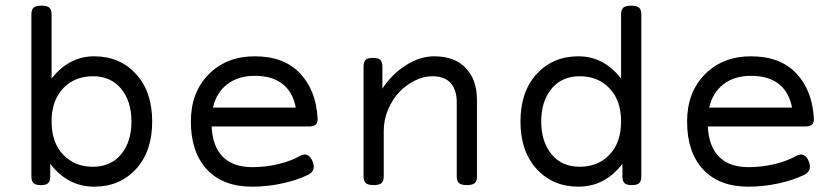

<svg xmlns="http://www.w3.org/2000/svg" viewBox="-20 -666 3038 696"><path d="M129.9 -645.5Q109.9 -645.5 101.8 -638.2Q93.8 -630.9 93.8 -613.8V-26.9Q93.8 -9.8 101.1 -2.4Q108.4 4.9 127.4 4.9H128.4Q147.5 4.9 154.8 -2.4Q162.1 -9.8 162.1 -26.9V-72.3Q225.6 10.7 321.8 10.7Q414.1 10.7 472.9 -53.2Q531.7 -117.2 531.7 -225.6Q531.7 -334 472.9 -397.9Q414.1 -461.9 321.8 -461.9Q230 -461.9 167 -381.3V-613.8Q167 -630.9 158.9 -638.2Q150.9 -645.5 130.9 -645.5ZM316.9 -61.5Q250.5 -61.5 208.7 -105.5Q167 -149.4 167 -225.6Q167 -301.8 208.7 -345.7Q250.5 -389.6 316.9 -389.6Q381.8 -389.6 419.2 -344.2Q456.5 -298.8 456.5 -225.6Q456.5 -152.3 419.2 -106.9Q381.8 -61.5 316.9 -61.5Z M671.9 -225.6Q671.9 -114.3 730 -51.8Q788.1 10.7 894 10.7Q948.7 10.7 1002.4 -1Q1056.2 -12.7 1095.7 -31.7Q1126 -46.4 1113.8 -79.1Q1107.4 -96.7 1096.2 -103Q1085 -109.4 1069.8 -102.1Q1036.1 -82.5 989.5 -71.3Q942.9 -60.1 894 -60.1Q825.7 -60.1 788.1 -97.4Q750.5 -134.8 747.1 -207.5H1100.6Q1117.2 -207.5 1124.8 -214.6Q1132.3 -221.7 1131.3 -237.8Q1125.5 -339.4 1067.1 -400.6Q1008.8 -461.9 903.8 -461.9Q801.3 -461.9 736.6 -396.7Q671.9 -331.5 671.9 -225.6ZM1052.2 -275.9H752Q764.2 -330.1 803.7 -360.6Q843.3 -391.1 903.8 -391.1Q967.3 -391.1 1004.6 -361.3Q1042 -331.5 1052.2 -275.9Z M1366.2 -344.7V-424.3Q1366.2 -441.4 1358.9 -448.7Q1351.6 -456.1 1332.5 -456.1H1331.5Q1312.5 -456.1 1305.2 -448.7Q1297.9 -441.4 1297.9 -424.3V-26.9Q1297.9 -9.8 1305.9 -2.4Q1314 4.9 1334 4.9H1335Q1355 4.9 1363 -2.4Q1371.1 -9.8 1371.1 -26.9V-191.4Q1371.1 -231.9 1387 -269.3Q1402.8 -306.6 1427.7 -332.5Q1452.6 -358.4 1484.1 -374Q1515.6 -389.6 1546.9 -389.6Q1592.3 -389.6 1614 -364.5Q1635.7 -339.4 1635.7 -295.4V-26.9Q1635.7 -9.8 1643.8 -2.4Q1651.9 4.9 1671.9 4.9H1672.9Q1692.9 4.9 1700.9 -2.4Q1709 -9.8 1709 -26.9V-302.7Q1709 -377 1668.5 -419.4Q1627.9 -461.9 1554.2 -461.9Q1502 -461.9 1450.7 -429Q1399.4 -396 1366.2 -344.7Z M2267.6 -645.5Q2247.6 -645.5 2239.5 -638.2Q2231.4 -630.9 2231.4 -613.8V-381.3Q2168.5 -461.9 2076.7 -461.9Q1984.4 -461.9 1925.5 -397.9Q1866.7 -334 1866.7 -225.6Q1866.7 -117.2 1925.5 -53.2Q1984.4 10.7 2076.7 10.7Q2172.9 10.7 2236.3 -72.3V-26.9Q2236.3 -9.8 2243.7 -2.4Q2251 4.9 2270 4.9H2271Q2290 4.9 2297.4 -2.4Q2304.7 -9.8 2304.7 -26.9V-613.8Q2304.7 -630.9 2296.6 -638.2Q2288.6 -645.5 2268.6 -645.5ZM2081.5 -61.5Q2016.6 -61.5 1979.2 -106.9Q1941.9 -152.3 1941.9 -225.6Q1941.9 -298.8 1979.2 -344.2Q2016.6 -389.6 2081.5 -389.6Q2147.9 -389.6 2189.7 -345.7Q2231.4 -301.8 2231.4 -225.6Q2231.4 -149.4 2189.7 -105.5Q2147.9 -61.5 2081.5 -61.5Z M2470.7 -225.6Q2470.7 -114.3 2528.8 -51.8Q2586.9 10.7 2692.9 10.7Q2747.6 10.7 2801.3 -1Q2855 -12.7 2894.5 -31.7Q2924.8 -46.4 2912.6 -79.1Q2906.2 -96.7 2895 -103Q2883.8 -109.4 2868.7 -102.1Q2835 -82.5 2788.3 -71.3Q2741.7 -60.1 2692.9 -60.1Q2624.5 -60.1 2586.9 -97.4Q2549.3 -134.8 2545.9 -207.5H2899.4Q2916 -207.5 2923.6 -214.6Q2931.2 -221.7 2930.2 -237.8Q2924.3 -339.4 2866 -400.6Q2807.6 -461.9 2702.6 -461.9Q2600.1 -461.9 2535.4 -396.7Q2470.7 -331.5 2470.7 -225.6ZM2851.1 -275.9H2550.8Q2563 -330.1 2602.5 -360.6Q2642.1 -391.1 2702.6 -391.1Q2766.1 -391.1 2803.5 -361.3Q2840.8 -331.5 2851.1 -275.9Z"/></svg>

Font: Courier Prime Code
Style: Regular
Weight: 400
Designer: Alan Dague-Greene
Foundry: Quote-Unquote Apps
Version: Version 3.18